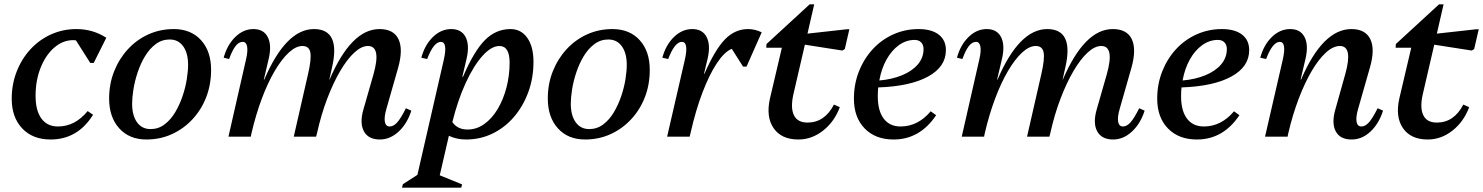

<svg xmlns="http://www.w3.org/2000/svg" viewBox="-20 -630 6836 885"><path d="M213 13Q131 13 82.5 -38Q34 -89 34 -175Q34 -242 57 -300.5Q80 -359 120.5 -403Q161 -447 215.5 -471.5Q270 -496 332 -496Q408 -496 470 -456L412 -340H396L330 -444Q324 -445 318 -445Q270 -445 230.5 -411Q191 -377 167.5 -318.5Q144 -260 144 -188Q144 -120 171 -83.5Q198 -47 247 -47Q326 -47 384 -118L409 -101Q338 13 213 13Z M655 13Q576 13 529.5 -38.5Q483 -90 483 -176Q483 -243 506 -301Q529 -359 569.5 -403Q610 -447 664 -471.5Q718 -496 781 -496Q860 -496 906.5 -445Q953 -394 953 -308Q953 -240 930.5 -182Q908 -124 867 -80Q826 -36 772 -11.5Q718 13 655 13ZM674 -35Q710 -35 738.5 -56.5Q767 -78 787.5 -112.5Q808 -147 821.5 -187Q835 -227 841 -265Q847 -303 847 -331Q847 -385 824.5 -416.5Q802 -448 762 -448Q726 -448 697.5 -426.5Q669 -405 648.5 -371Q628 -337 614.5 -296.5Q601 -256 595 -218Q589 -180 589 -152Q589 -98 611.5 -66.5Q634 -35 674 -35Z M1033 0 1114 -356Q1123 -394 1119 -415.5Q1115 -437 1099 -437Q1081 -437 1066 -418Q1051 -399 1036 -358L1011 -364Q1027 -423 1064.5 -459.5Q1102 -496 1148 -496Q1195 -496 1214 -459.5Q1233 -423 1219 -361L1196 -263H1198Q1298 -496 1427 -496Q1552 -496 1510 -317L1498 -263H1499Q1599 -496 1729 -496Q1795 -496 1817 -449Q1839 -402 1815 -317L1761 -128Q1750 -90 1754 -68.5Q1758 -47 1776 -47Q1794 -47 1811 -66Q1828 -85 1851 -131L1876 -120Q1857 -60 1817.5 -23.5Q1778 13 1731 13Q1678 13 1657.5 -24.5Q1637 -62 1655 -125L1702 -289Q1738 -418 1676 -418Q1646 -418 1613 -387.5Q1580 -357 1548 -302.5Q1516 -248 1488 -174.5Q1460 -101 1441 -15L1437 0H1334L1400 -289Q1416 -358 1410.5 -388Q1405 -418 1374 -418Q1344 -418 1311 -387.5Q1278 -357 1246 -302.5Q1214 -248 1186.5 -174.5Q1159 -101 1139 -15L1136 0Z M2128 13Q2085 13 2049 -4L2007 178L2110 220L2106 235H1833L1837 219L1904 176L2026 -356Q2044 -437 2012 -437Q1979 -437 1949 -358L1922 -364Q1938 -423 1975.5 -459.5Q2013 -496 2060 -496Q2107 -496 2126 -459.5Q2145 -423 2131 -361L2111 -276H2114Q2165 -395 2215.5 -445.5Q2266 -496 2333 -496Q2382 -496 2410.5 -455.5Q2439 -415 2439 -345Q2439 -270 2415 -205Q2391 -140 2349 -91Q2307 -42 2250.5 -14.5Q2194 13 2128 13ZM2282 -418Q2245 -418 2204 -372.5Q2163 -327 2126.5 -247.5Q2090 -168 2065 -67Q2089 -33 2135 -33Q2177 -33 2212.5 -58.5Q2248 -84 2274 -127.5Q2300 -171 2314.5 -226.5Q2329 -282 2329 -341Q2329 -418 2282 -418Z M2677 13Q2598 13 2551.5 -38.5Q2505 -90 2505 -176Q2505 -243 2528 -301Q2551 -359 2591.5 -403Q2632 -447 2686 -471.5Q2740 -496 2803 -496Q2882 -496 2928.5 -445Q2975 -394 2975 -308Q2975 -240 2952.5 -182Q2930 -124 2889 -80Q2848 -36 2794 -11.5Q2740 13 2677 13ZM2696 -35Q2732 -35 2760.5 -56.5Q2789 -78 2809.5 -112.5Q2830 -147 2843.5 -187Q2857 -227 2863 -265Q2869 -303 2869 -331Q2869 -385 2846.5 -416.5Q2824 -448 2784 -448Q2748 -448 2719.5 -426.5Q2691 -405 2670.5 -371Q2650 -337 2636.5 -296.5Q2623 -256 2617 -218Q2611 -180 2611 -152Q2611 -98 2633.5 -66.5Q2656 -35 2696 -35Z M3055 0 3137 -356Q3155 -437 3123 -437Q3090 -437 3060 -358L3033 -364Q3049 -423 3086.5 -459.5Q3124 -496 3171 -496Q3218 -496 3237 -459.5Q3256 -423 3242 -361L3225 -290H3227Q3276 -402 3322 -449Q3368 -496 3428 -496Q3460 -496 3491 -481L3421 -323H3405L3353 -405Q3319 -391 3284.5 -339Q3250 -287 3218.5 -205Q3187 -123 3163 -17L3159 0Z M3660 13Q3582 13 3546 -39Q3510 -91 3529 -176L3584 -410H3512L3513 -427L3712 -610H3733L3702 -475L3882 -495H3895L3874 -404L3863 -397L3690 -424L3637 -195Q3623 -133 3639.5 -99Q3656 -65 3702 -65Q3781 -65 3824 -148L3851 -136Q3826 -69 3774 -28Q3722 13 3660 13Z M4099 13Q4015 13 3965.5 -38Q3916 -89 3916 -175Q3916 -242 3939 -300.5Q3962 -359 4002.5 -403Q4043 -447 4097.5 -471.5Q4152 -496 4214 -496Q4274 -496 4307 -470.5Q4340 -445 4340 -399Q4340 -322 4257.5 -277Q4175 -232 4028 -227Q4026 -207 4026 -187Q4026 -119 4053.5 -83Q4081 -47 4131 -47Q4211 -47 4270 -117L4295 -99Q4220 13 4099 13ZM4196 -446Q4157 -446 4123.5 -422Q4090 -398 4066.5 -356Q4043 -314 4033 -259Q4091 -264 4137.5 -283Q4184 -302 4210.5 -333Q4237 -364 4237 -404Q4237 -423 4226 -434.5Q4215 -446 4196 -446Z M4413 0 4494 -356Q4503 -394 4499 -415.5Q4495 -437 4479 -437Q4461 -437 4446 -418Q4431 -399 4416 -358L4391 -364Q4407 -423 4444.5 -459.5Q4482 -496 4528 -496Q4575 -496 4594 -459.5Q4613 -423 4599 -361L4576 -263H4578Q4678 -496 4807 -496Q4932 -496 4890 -317L4878 -263H4879Q4979 -496 5109 -496Q5175 -496 5197 -449Q5219 -402 5195 -317L5141 -128Q5130 -90 5134 -68.5Q5138 -47 5156 -47Q5174 -47 5191 -66Q5208 -85 5231 -131L5256 -120Q5237 -60 5197.5 -23.5Q5158 13 5111 13Q5058 13 5037.5 -24.5Q5017 -62 5035 -125L5082 -289Q5118 -418 5056 -418Q5026 -418 4993 -387.5Q4960 -357 4928 -302.5Q4896 -248 4868 -174.5Q4840 -101 4821 -15L4817 0H4714L4780 -289Q4796 -358 4790.5 -388Q4785 -418 4754 -418Q4724 -418 4691 -387.5Q4658 -357 4626 -302.5Q4594 -248 4566.5 -174.5Q4539 -101 4519 -15L4516 0Z M5497 13Q5413 13 5363.5 -38Q5314 -89 5314 -175Q5314 -242 5337 -300.5Q5360 -359 5400.5 -403Q5441 -447 5495.5 -471.5Q5550 -496 5612 -496Q5672 -496 5705 -470.5Q5738 -445 5738 -399Q5738 -322 5655.5 -277Q5573 -232 5426 -227Q5424 -207 5424 -187Q5424 -119 5451.5 -83Q5479 -47 5529 -47Q5609 -47 5668 -117L5693 -99Q5618 13 5497 13ZM5594 -446Q5555 -446 5521.5 -422Q5488 -398 5464.5 -356Q5441 -314 5431 -259Q5489 -264 5535.5 -283Q5582 -302 5608.5 -333Q5635 -364 5635 -404Q5635 -423 5624 -434.5Q5613 -446 5594 -446Z M5811 0 5893 -356Q5911 -437 5879 -437Q5846 -437 5816 -358L5789 -364Q5805 -423 5842.5 -459.5Q5880 -496 5927 -496Q5974 -496 5993 -459.5Q6012 -423 5998 -361L5975 -263H5977Q6077 -496 6209 -496Q6274 -496 6296.5 -449Q6319 -402 6294 -317L6240 -128Q6229 -90 6233 -68.5Q6237 -47 6255 -47Q6273 -47 6290 -66Q6307 -85 6330 -131L6355 -120Q6336 -60 6297 -23.5Q6258 13 6210 13Q6157 13 6137 -24.5Q6117 -62 6135 -125L6181 -289Q6217 -418 6156 -418Q6125 -418 6091.5 -387.5Q6058 -357 6026 -302.5Q5994 -248 5966 -174.5Q5938 -101 5918 -15L5915 0Z M6561 13Q6483 13 6447 -39Q6411 -91 6430 -176L6485 -410H6413L6414 -427L6613 -610H6634L6603 -475L6783 -495H6796L6775 -404L6764 -397L6591 -424L6538 -195Q6524 -133 6540.5 -99Q6557 -65 6603 -65Q6682 -65 6725 -148L6752 -136Q6727 -69 6675 -28Q6623 13 6561 13Z"/></svg>

Font: Platypi
Style: Italic
Weight: 400
Italic angle: -13°
Designer: David Sargent
Foundry: Bolt Cutter Type
Version: Version 1.200; ttfautohint (v1.8.4.7-5d5b)